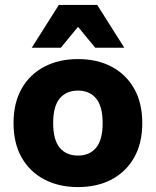

<svg xmlns="http://www.w3.org/2000/svg" viewBox="-20 -750 633 780"><path d="M297 -510Q375 -510 433.5 -479Q492 -448 525 -390Q558 -332 558 -250Q558 -168 525 -110Q492 -52 433.5 -21Q375 10 297 10Q219 10 160 -21Q101 -52 68 -110Q35 -168 35 -250Q35 -332 68 -390Q101 -448 160 -479Q219 -510 297 -510ZM297 -382Q249 -382 222.5 -350Q196 -318 196 -250Q196 -182 222.5 -150Q249 -118 297 -118Q344 -118 370.5 -150Q397 -182 397 -250Q397 -318 370.5 -350Q344 -382 297 -382ZM485 -556H367L297 -641L227 -556H109L219 -730H375Z"/></svg>

Font: Prodigy Sans
Style: Bold
Weight: 700
Designer: Wei Huang
Foundry: Wei Huang
Version: Version 1.003; ttfautohint (v1.8.3)